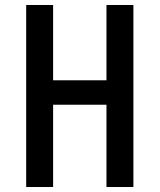

<svg xmlns="http://www.w3.org/2000/svg" viewBox="-20 -750 640 770"><path d="M193 0V-330H407V0H515V-730H407V-428H193V-730H85V0Z"/></svg>

Font: Tekne LDO SemiBold
Style: Regular
Weight: 600
Monospace: yes
Designer: Alessio Laiso, Mario Rullo, Paolo Rosset
Foundry: Alessio Laiso
Version: Version 1.000;hotconv 1.0.109;makeotfexe 2.5.65596